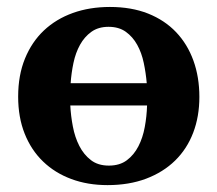

<svg xmlns="http://www.w3.org/2000/svg" viewBox="-20 -520 624 552"><path d="M182.1 -216.8Q183.6 -187 189.5 -156.2Q195.3 -125.5 208 -100.6Q220.7 -75.7 241.2 -59.8Q261.7 -43.9 293 -43.9Q324.2 -43.9 344.7 -59.3Q365.2 -74.7 377.9 -99.4Q390.6 -124 396.2 -154.8Q401.9 -185.5 402.8 -216.8ZM401.9 -280.8Q399.4 -310.1 393.3 -339.1Q387.2 -368.2 374.5 -391.1Q361.8 -414.1 341.8 -428.5Q321.8 -442.9 292 -442.9Q262.7 -442.9 242.7 -428.5Q222.7 -414.1 210 -391.1Q197.3 -368.2 191.2 -339.1Q185.1 -310.1 183.1 -280.8ZM553.2 -241.2Q553.2 -185.1 535.4 -138.4Q517.6 -91.8 483.4 -58.3Q449.2 -24.9 400.1 -6.3Q351.1 12.2 289.1 12.2Q231.9 12.2 184.8 -5.4Q137.7 -22.9 103.8 -55.7Q69.8 -88.4 51 -135.5Q32.2 -182.6 32.2 -242.2Q32.2 -303.7 51.8 -351.6Q71.3 -399.4 106.2 -432.4Q141.1 -465.3 189.5 -482.7Q237.8 -500 295.9 -500Q357.9 -500 405.8 -481Q453.6 -461.9 486.3 -427.5Q519 -393.1 536.1 -345.7Q553.2 -298.3 553.2 -241.2Z"/></svg>

Font: Charis SIL CyrE
Style: Bold
Weight: 700
Foundry: SIL International
Version: Version 5.000